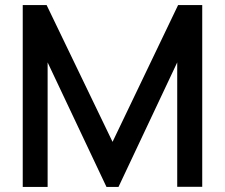

<svg xmlns="http://www.w3.org/2000/svg" viewBox="-20 -740 890 760"><path d="M168.5 0V-493L401.5 0H449L681.5 -493V-0.5H780.5V-720H685L425.5 -178.5L164.5 -720H70V0Z"/></svg>

Font: Manrope SemiBold
Style: Regular
Weight: 600
Designer: Mikhail Sharanda
Foundry: Mikhail Sharanda
Version: Version 4.505